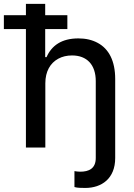

<svg xmlns="http://www.w3.org/2000/svg" viewBox="-58 -747 677 972"><path d="M426.8 52.9C426.8 106.5 392 122.2 348 122.2C337.7 122.2 327.1 120.7 318.9 119.3V199.9C333.1 204.2 352.6 204.5 373.6 204.5C456.3 204.5 525.2 157.3 525.2 52.9V0H426.8ZM171.5 -325.3C171.5 -385.3 196.4 -427.9 237.2 -449.9C257.5 -460.9 280.9 -466.3 306.8 -466.3C382.1 -466.3 426.8 -419 426.8 -336.6V0H525.2V-346.9C525.2 -438.9 492.9 -499.6 436.8 -529.8C408.7 -545.1 376.1 -552.6 338.8 -552.6C253.6 -552.6 203.1 -516 177.6 -457.7H170.8V-727.3H73.2V0H171.5ZM283 -599.8V-670.1H-38.4V-599.8Z"/></svg>

Font: Inter 465
Style: Regular
Weight: 400
Designer: Rasmus Andersson
Foundry: rsms
Version: Version 3.019;Glyphs 3.1.2 (3151)